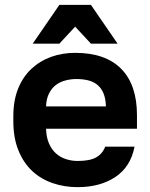

<svg xmlns="http://www.w3.org/2000/svg" viewBox="-20 -760 620 792"><path d="M300 12Q246 12 197.5 -4.5Q149 -21 113 -54.5Q77 -88 56 -139.5Q35 -191 35 -260V-280Q35 -346 55 -395Q75 -444 110 -476.5Q145 -509 191 -525.5Q237 -542 290 -542Q415 -542 480 -476Q545 -410 545 -285V-229H170Q171 -194 182 -168.5Q193 -143 211 -127Q229 -111 252.5 -103.5Q276 -96 300 -96Q351 -96 377 -111Q403 -126 414 -155H535Q519 -72 456 -30Q393 12 300 12ZM295 -434Q272 -434 249.5 -428Q227 -422 210 -409Q193 -396 182 -374Q171 -352 170 -321H417Q416 -354 406.5 -376Q397 -398 380.5 -411Q364 -424 342 -429Q320 -434 295 -434ZM225 -740H355L465 -580H355L290 -650L225 -580H115Z"/></svg>

Font: Golos Text DemiBold
Style: Regular
Weight: 600
Designer: A.Korolkova, Vitaly Kuzmin
Foundry: ParaType Ltd
Version: Version 2.002